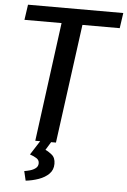

<svg xmlns="http://www.w3.org/2000/svg" viewBox="-62 -772 687 1036"><g transform="rotate(5 281.5 -254.5)"><path d="M47 -728H563L551 -645H349L262 0H150L236 -645H35ZM264 115Q264 148 242.5 169.5Q221 191 187 203Q153 215 117 219L105 168Q119 166 136.5 161Q154 156 166.5 146Q179 136 179 119Q179 102 164 92.5Q149 83 128 76L183 -10H242L209 44Q224 50 244 66Q264 82 264 115Z"/></g></svg>

Font: Rosario SemiBold
Style: Italic
Weight: 600
Italic angle: -8.05°
Designer: Hector Gatti
Foundry: Omnibus Type
Version: Version 1.101; ttfautohint (v1.8.1.43-b0c9)